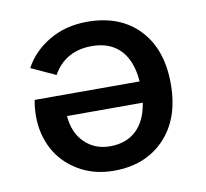

<svg xmlns="http://www.w3.org/2000/svg" viewBox="-64 -579 706 659"><g transform="rotate(-10 289.0 -250.0)"><path d="M279.8 -509.8Q393.6 -509.8 459.7 -440.7Q525.9 -371.6 525.9 -250Q525.9 -129.4 459.2 -59.8Q392.6 9.8 283.2 9.8Q212.9 9.8 159.2 -22.2Q105.5 -54.2 78.1 -106.2Q50.8 -158.2 50.8 -220.2Q50.8 -251 56.2 -276.9H421.9Q416.5 -349.1 380.4 -387Q344.2 -424.8 280.8 -424.8Q188.5 -424.8 145 -348.1L60.1 -387.2Q89.4 -441.9 147 -475.8Q204.6 -509.8 279.8 -509.8ZM284.2 -75.2Q340.3 -75.2 375.2 -107.9Q410.2 -140.6 419.9 -203.1H155.8Q160.2 -145 195.3 -110.1Q230.5 -75.2 284.2 -75.2Z"/></g></svg>

Font: Work Sans Medium
Style: Regular
Weight: 500
Designer: Wei Huang
Foundry: Wei Huang
Version: Version 2.012